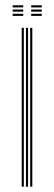

<svg xmlns="http://www.w3.org/2000/svg" viewBox="-20 -705 204 725"><path d="M94 0V-600H102V0ZM62 0V-600H70V0ZM78 0V-600H86V0ZM97.8 -677V-685H137.8V-677ZM27.8 -645V-653H67.8V-645ZM27.8 -661V-669H67.8V-661ZM27.8 -677V-685H67.8V-677ZM97.8 -645V-653H137.8V-645ZM97.8 -661V-669H137.8V-661Z"/></svg>

Font: Big Shoulders Inline Text Thin
Style: Regular
Weight: 100
Designer: Patric King
Foundry: XO Type Co
Version: Version 2.002